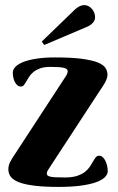

<svg xmlns="http://www.w3.org/2000/svg" viewBox="-20 -735 467 763"><path d="M236.8 -424.8Q241.7 -431.2 245.4 -438.5Q249 -445.8 249 -452.1Q249 -461.4 234.4 -465.3Q219.7 -469.2 180.2 -469.2Q155.8 -469.2 139.6 -463.4Q123.5 -457.5 113 -449Q102.5 -440.4 95.9 -430.2Q89.4 -419.9 84.5 -411.4Q79.6 -402.8 75 -397Q70.3 -391.1 63 -391.1Q54.7 -391.1 48.6 -396.5Q42.5 -401.9 38.6 -409.9Q34.7 -418 32.7 -427.5Q30.8 -437 30.8 -445.8Q30.8 -459 42 -470.2Q53.2 -481.4 74.7 -489.5Q96.2 -497.6 127.2 -502.2Q158.2 -506.8 198.2 -506.8Q263.2 -506.8 304 -501.5Q344.7 -496.1 367.7 -487.1Q390.6 -478 398.9 -465.3Q407.2 -452.6 407.2 -438Q407.2 -430.2 403.6 -420.7Q399.9 -411.1 394.8 -402.3Q389.6 -393.6 384.5 -386Q379.4 -378.4 377 -375L173.8 -64Q172.4 -61.5 169.2 -56.4Q166 -51.3 166 -44.9Q166 -41 168.7 -38.1Q171.4 -35.2 179 -33.2Q186.5 -31.2 200.7 -30.5Q214.8 -29.8 237.8 -29.8Q267.1 -29.8 286.4 -36.1Q305.7 -42.5 317.9 -52.2Q330.1 -62 337.4 -73Q344.7 -84 350.1 -93.8Q355.5 -103.5 360.6 -109.9Q365.7 -116.2 374 -116.2Q382.3 -116.2 388.7 -110.1Q395 -104 399.4 -94.7Q403.8 -85.4 406 -74.7Q408.2 -64 408.2 -55.2Q408.2 -42 396.5 -30.5Q384.8 -19 360.8 -10.5Q336.9 -2 300 2.9Q263.2 7.8 212.9 7.8Q158.7 7.8 120.6 3.4Q82.5 -1 58.6 -9.5Q34.7 -18.1 23.9 -31.2Q13.2 -44.4 13.2 -62Q13.2 -76.2 19.8 -90.1Q26.4 -104 39.1 -122.1ZM146 -569.8 278.8 -698.2Q287.1 -705.6 296.4 -710.2Q305.7 -714.8 314.9 -714.8Q323.7 -714.8 331.5 -710.7Q339.4 -706.5 345.2 -699.7Q351.1 -692.9 354.5 -684.3Q357.9 -675.8 357.9 -667Q357.9 -654.3 349.4 -644.8Q340.8 -635.3 329.1 -629.9L155.8 -556.2Z"/></svg>

Font: Berkshire Swash
Style: Regular
Weight: 700
Designer: Astigmatic (AOETI)
Foundry: Astigmatic (AOETI)
Version: Version 1.000